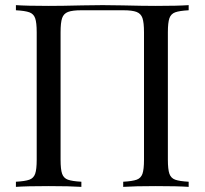

<svg xmlns="http://www.w3.org/2000/svg" viewBox="-20 -728 797 748"><path d="M715 -688Q679 -686 662.5 -680Q646 -674 640 -657Q634 -640 634 -602V-106Q634 -68 640 -51Q646 -34 662.5 -28Q679 -22 715 -20V0Q673 -3 587 -3Q506 -3 460 0V-20Q496 -22 512.5 -28Q529 -34 535 -51Q541 -68 541 -106V-602Q541 -640 535 -657.5Q529 -675 512 -681.5Q495 -688 460 -688H297Q262 -688 245 -681.5Q228 -675 222 -657.5Q216 -640 216 -602V-106Q216 -68 222 -51Q228 -34 244.5 -28Q261 -22 297 -20V0Q251 -3 170 -3Q84 -3 42 0V-20Q78 -22 94.5 -28Q111 -34 117 -51Q123 -68 123 -106V-602Q123 -640 117 -657Q111 -674 94.5 -680Q78 -686 42 -688V-708Q84 -705 170 -705Q220 -705 300 -707L380 -708L458 -707Q538 -705 587 -705Q673 -705 715 -708Z"/></svg>

Font: Playfair Display SC
Style: Regular
Weight: 400
Designer: Claus Eggers Sørensen
Foundry: Claus Eggers Sørensen
Version: Version 1.200; ttfautohint (v1.6)